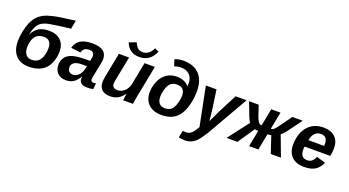

<svg xmlns="http://www.w3.org/2000/svg" viewBox="-61 -1473 4375 2404"><g transform="rotate(20 2126.5 -271.0)"><path d="M369.1 -501.5Q470.7 -501.5 526.4 -448Q582 -394.5 582 -298.3Q582 -239.7 563.2 -179.2Q544.4 -118.7 506.3 -75.7Q430.2 9.8 280.3 9.8Q169.4 9.8 107.4 -57.4Q45.4 -124.5 45.4 -248Q45.4 -307.6 60.5 -378.4Q75.2 -449.7 97.4 -500.5Q119.6 -551.3 151.9 -587.4Q184.1 -623.5 230.2 -647.9Q276.4 -672.4 356 -690.4Q395.5 -699.7 466.8 -710.4Q538.1 -721.2 641.1 -733.4L619.1 -618.7Q568.8 -613.8 521 -607.7Q473.1 -601.6 428.2 -594.7Q328.6 -581.1 288.1 -566.9Q248 -553.2 222.2 -530.3Q196.8 -506.8 179.4 -469.7Q162.1 -432.6 147 -367.2Q184.6 -439 237.3 -470.2Q290 -501.5 369.1 -501.5ZM338.4 -407.2Q283.2 -407.2 248.5 -383.8Q228 -370.1 214.1 -346.9Q200.2 -323.7 191.9 -294.9Q181.2 -257.8 181.2 -213.4Q181.2 -154.3 208 -119.1Q234.9 -84 283.2 -84Q362.3 -84 399.4 -140.6Q418.5 -169.4 427.7 -211.9Q437 -254.4 437 -290Q437 -346.7 412.1 -377Q387.2 -407.2 338.4 -407.2Z M1054.7 4.9Q1005.9 4.9 979.5 -15.6Q953.1 -36.1 953.1 -69.8Q953.1 -86.4 955.6 -101.1H952.6Q911.6 -37.6 871.6 -13.9Q831.5 9.8 773.9 9.8Q705.6 9.8 664.8 -31Q624 -71.8 624 -135.7Q624 -226.1 686.3 -272.2Q748.5 -318.4 888.2 -320.8L981.4 -322.3Q991.7 -368.7 991.7 -386.2Q991.7 -448.7 929.7 -448.7Q883.8 -448.7 861.3 -430.9Q838.9 -413.1 830.6 -379.4L702.1 -394.5Q735.8 -538.1 932.1 -538.1Q1033.2 -538.1 1080.3 -502.4Q1127.4 -466.8 1127.4 -394Q1127.4 -376 1115.7 -317.4L1081.1 -145Q1077.1 -121.6 1077.1 -109.9Q1077.1 -89.8 1090.8 -84Q1104.5 -78.1 1115.7 -78.1Q1131.8 -78.1 1146 -81.5L1139.2 -5.9Q1118.7 2 1097.7 3.4Q1076.7 4.9 1054.7 4.9ZM764.2 -158.7Q764.2 -124.5 783.4 -105.2Q802.7 -85.9 835.4 -85.9Q874.5 -85.9 906.7 -115.2Q941.4 -146 955.6 -200.7L966.3 -245.6H887.2Q828.1 -244.1 796.4 -221.7Q764.2 -199.2 764.2 -158.7Z M1548.3 -90.3Q1511.2 -38.1 1467 -14.4Q1422.9 9.3 1366.2 9.3Q1292 9.3 1254.4 -26.4Q1216.8 -62 1216.8 -129.4Q1216.8 -137.7 1218.5 -153.1Q1220.2 -168.5 1222.7 -184.6Q1225.1 -200.7 1227.1 -209.5L1289.1 -528.3H1425.3L1367.7 -237.8Q1355 -176.8 1355 -157.2Q1355 -94.2 1429.2 -94.2Q1462.4 -94.2 1492.4 -112.3Q1522.5 -130.4 1544.2 -161.9Q1565.9 -193.4 1573.2 -232.4L1630.9 -528.3H1768.6L1687.5 -112.8Q1683.6 -93.3 1679 -65.2Q1674.3 -37.1 1668.9 0H1538.1Q1538.1 -2.9 1540.3 -21.7Q1542.5 -40.5 1545.4 -61.3Q1548.3 -82 1549.8 -90.3ZM1541 -578.1Q1471.7 -578.1 1426.5 -609.4Q1381.3 -640.6 1355 -704.6L1449.2 -740.7Q1470.7 -690.4 1496.8 -669.7Q1522.9 -648.9 1557.6 -648.9Q1647 -648.9 1691.4 -748.5L1746.1 -724.6Q1687 -578.1 1541 -578.1Z M2049.8 9.8Q1939.9 9.8 1877.7 -48.8Q1815.4 -107.4 1815.4 -210.9Q1816.9 -249 1820.8 -272Q1842.8 -384.8 1908.4 -446.5Q1974.1 -508.3 2071.3 -508.3Q2127.9 -508.3 2171.6 -488Q2215.3 -467.8 2234.4 -436L2236.8 -473.6Q2236.8 -550.8 2195.1 -592.3Q2153.3 -633.8 2080.1 -633.8Q2038.6 -633.8 1993.2 -618.2L1964.8 -701.7Q1980.5 -710.4 2013.2 -717.5Q2045.9 -724.6 2076.7 -724.6Q2217.8 -724.6 2293 -646.7Q2368.2 -568.8 2368.2 -418.9Q2368.2 -385.3 2364.5 -347.7Q2360.8 -310.1 2352.5 -272Q2343.3 -226.1 2327.6 -182.9Q2312 -139.6 2290.5 -106.9Q2251 -47.9 2192.1 -19Q2133.3 9.8 2049.8 9.8ZM2063 -84Q2114.3 -84 2147.5 -112.8Q2169.4 -132.3 2183.8 -168.5Q2198.2 -204.6 2205.3 -242.9Q2212.4 -281.2 2212.4 -305.7Q2212.4 -416 2106 -416Q2047.4 -416 2014.2 -379.4Q1980.5 -342.3 1965.3 -259.8Q1959 -229.5 1959 -200.2Q1959 -146.5 1984.9 -115.2Q2010.7 -84 2063 -84Z M2436 207.5Q2389.2 207.5 2351.6 198.7L2370.1 103Q2390.1 107.4 2412.6 107.4Q2450.7 107.4 2479.7 85Q2508.8 62.5 2537.6 11.7L2551.3 -11.7L2447.8 -528.3H2589.8L2624.5 -285.6Q2626.5 -271 2629.4 -247.1Q2632.3 -223.1 2635 -197.5Q2637.7 -171.9 2639.6 -151.1Q2641.6 -130.4 2641.6 -122.6Q2644 -127.4 2646 -131.8Q2647.9 -136.2 2649.9 -140.6L2717.8 -283.7L2844.2 -528.3H2990.7L2671.4 27.8Q2618.7 110.4 2586.4 142.6Q2553.7 175.8 2517.6 191.7Q2481.4 207.5 2436 207.5Z M3258.8 -218.3Q3228.5 -218.3 3212.4 -223.6L3060.1 0H2915.5L3129.4 -278.8Q3113.3 -294.9 3094.2 -344.2L3022.9 -528.3H3151.9L3193.8 -402.8Q3206.1 -364.7 3218.8 -342.3Q3230.5 -319.8 3242.7 -309.1Q3254.9 -298.3 3274.4 -296.9L3319.3 -528.3H3442.4L3397.5 -296.9Q3418 -297.4 3430.7 -306.6Q3444.3 -315.9 3464.4 -340.8Q3484.4 -365.7 3509.3 -400.9L3599.6 -528.3H3738.8L3599.6 -338.9Q3567.9 -296.9 3537.1 -275.4L3640.6 0H3505.4L3430.2 -223.6Q3413.1 -218.3 3381.8 -218.3L3339.4 0H3216.3Z M3871.6 -232.4Q3868.2 -215.3 3868.2 -189Q3868.2 -137.2 3890.9 -109.6Q3913.6 -82 3958 -82Q4029.8 -82 4062 -164.6L4181.6 -128.4Q4145 -50.8 4090.8 -20.5Q4036.6 9.8 3948.7 9.8Q3844.7 9.8 3786.1 -46.6Q3727.5 -103 3727.5 -204.1Q3727.5 -305.2 3762.7 -381.3Q3797.9 -457 3862.5 -497.6Q3927.2 -538.1 4012.2 -538.1Q4114.3 -538.1 4169.7 -485.6Q4225.1 -433.1 4225.1 -337.4Q4225.1 -289.1 4213.4 -232.4ZM3887.7 -323.7H4098.1L4099.6 -351.1Q4099.6 -403.3 4075.4 -427.2Q4051.3 -451.2 4012.2 -451.2Q3915 -451.2 3887.7 -323.7Z"/></g></svg>

Font: Arimo
Style: Bold Italic
Weight: 700
Italic angle: -12°
Designer: Steve Matteson
Foundry: Monotype Imaging Inc.
Version: Version 1.33